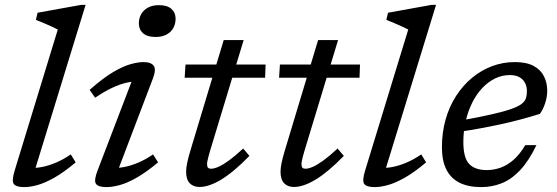

<svg xmlns="http://www.w3.org/2000/svg" viewBox="-20 -754 2275 784"><path d="M216 -633.5Q207 -638.5 191.2 -645.5Q175.5 -652.5 158.2 -660Q141 -667.5 126.5 -673L133.5 -702L310.5 -734H329.5L117 -42L102.5 -69Q124 -67 150.8 -72Q177.5 -77 207.5 -89.5Q237.5 -102 269 -123.5L289 -91Q241.5 -51 202.8 -29Q164 -7 133.5 1.5Q103 10 79 10Q45.5 10 36.2 -3Q27 -16 40 -58Z M378.5 -58 527.5 -447.5 545.5 -421.5Q524.5 -422.5 497.5 -416.5Q470.5 -410.5 438.2 -395.5Q406 -380.5 368.5 -355L346 -387Q401 -435.5 442.2 -459.8Q483.5 -484 514 -492.2Q544.5 -500.5 566 -500.5Q597 -500.5 607.8 -485.2Q618.5 -470 604 -432.5L455 -41L438.5 -69Q460.5 -67 487 -72Q513.5 -77 543.5 -89.5Q573.5 -102 605 -123.5L625.5 -91Q577.5 -51 539 -29Q500.5 -7 469.8 1.5Q439 10 415 10Q381 10 371.8 -3.5Q362.5 -17 378.5 -58ZM547 -658.5Q547 -680 556.8 -696.8Q566.5 -713.5 584.8 -723.2Q603 -733 629 -733Q662.5 -733 679.8 -717.8Q697 -702.5 697 -678Q697 -656 687.5 -639.2Q678 -622.5 659.8 -612.8Q641.5 -603 615.5 -603Q581.5 -603 564.2 -618.2Q547 -633.5 547 -658.5Z M734 -436.5 737.5 -490.5H1064.5L1062.5 -436.5ZM838.5 -140.5Q834.5 -127.5 831.8 -116.8Q829 -106 827.2 -97.8Q825.5 -89.5 825.5 -84.5Q825.5 -73 829.5 -69Q833.5 -65 842 -65Q853.5 -65 871.2 -72.5Q889 -80 914.2 -98.2Q939.5 -116.5 973 -147.5L998.5 -117.5Q966 -84 937 -59.8Q908 -35.5 882.5 -20.2Q857 -5 835.2 2.2Q813.5 9.5 795 9.5Q769.5 9.5 754.8 -5.8Q740 -21 740 -53Q740 -67 744 -87.5Q748 -108 758 -141L893.5 -590.5H975Z M1119.5 -436.5 1123 -490.5H1450L1448 -436.5ZM1224 -140.5Q1220 -127.5 1217.2 -116.8Q1214.5 -106 1212.8 -97.8Q1211 -89.5 1211 -84.5Q1211 -73 1215 -69Q1219 -65 1227.5 -65Q1239 -65 1256.8 -72.5Q1274.5 -80 1299.8 -98.2Q1325 -116.5 1358.5 -147.5L1384 -117.5Q1351.5 -84 1322.5 -59.8Q1293.5 -35.5 1268 -20.2Q1242.5 -5 1220.8 2.2Q1199 9.5 1180.5 9.5Q1155 9.5 1140.2 -5.8Q1125.5 -21 1125.5 -53Q1125.5 -67 1129.5 -87.5Q1133.5 -108 1143.5 -141L1279 -590.5H1360.5Z M1647 -633.5Q1638 -638.5 1622.2 -645.5Q1606.5 -652.5 1589.2 -660Q1572 -667.5 1557.5 -673L1564.5 -702L1741.5 -734H1760.5L1548 -42L1533.5 -69Q1555 -67 1581.8 -72Q1608.5 -77 1638.5 -89.5Q1668.5 -102 1700 -123.5L1720 -91Q1672.5 -51 1633.8 -29Q1595 -7 1564.5 1.5Q1534 10 1510 10Q1476.5 10 1467.2 -3Q1458 -16 1471 -58Z M2062 -447.5Q2030.5 -447.5 2002 -433.8Q1973.5 -420 1949.8 -395Q1926 -370 1908.8 -335.8Q1891.5 -301.5 1881.8 -260.5Q1872 -219.5 1872 -174.5Q1872 -109.5 1895.8 -84.5Q1919.5 -59.5 1967.5 -59.5Q1997.5 -59.5 2025.2 -69.8Q2053 -80 2078 -102.2Q2103 -124.5 2125 -161.5H2170.5Q2139.5 -97 2104.2 -59.5Q2069 -22 2029.2 -6Q1989.5 10 1945.5 10Q1892 10 1856.2 -8Q1820.5 -26 1802.5 -62Q1784.5 -98 1784.5 -152.5Q1784.5 -213 1799.5 -266Q1814.5 -319 1842.2 -362Q1870 -405 1907.2 -436Q1944.5 -467 1989 -483.8Q2033.5 -500.5 2082 -500.5Q2130 -500.5 2159 -484.8Q2188 -469 2201.2 -442.5Q2214.5 -416 2214.5 -383.5Q2214.5 -359 2206.2 -333.2Q2198 -307.5 2184.5 -289Q2144.5 -276.5 2103.2 -265.5Q2062 -254.5 2021 -245.8Q1980 -237 1940.5 -229.8Q1901 -222.5 1864 -217L1867 -263Q1942 -276.5 1990.8 -287.8Q2039.5 -299 2068.2 -309.2Q2097 -319.5 2110.5 -330.2Q2124 -341 2127.8 -353.5Q2131.5 -366 2131.5 -381Q2131.5 -401.5 2123.5 -416.2Q2115.5 -431 2100.2 -439.2Q2085 -447.5 2062 -447.5Z"/></svg>

Font: Newsreader 9pt
Style: Italic
Weight: 400
Italic angle: -17°
Designer: Hugues Gentile
Foundry: Production Type
Version: Version 1.003